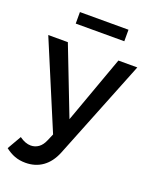

<svg xmlns="http://www.w3.org/2000/svg" viewBox="-171 -807 873 1096"><g transform="rotate(20 265.5 -258.5)"><path d="M294 75Q269 136 225 167.5Q181 199 121 199Q85 199 55.5 188Q26 177 -2 155L47 70Q83 96 116 96Q142 96 163 81Q184 66 197 35L215 -7L-5 -531H114L273 -121L421 -531H536ZM120 -716H415V-646H120Z"/></g></svg>

Font: Alexandria
Style: Regular
Weight: 400
Designer: Mohamed Gaber
Foundry: Kief Type Foundry
Version: Version 5.100